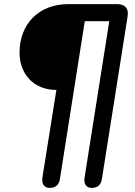

<svg xmlns="http://www.w3.org/2000/svg" viewBox="-20 -725 656 933"><path d="M221 188C250 188 266 174 271 146L392 -622H511L391 138C386 169 399 188 426 188C454 188 470 174 475 146L600 -645C607 -684 587 -705 549 -705H312C170 -705 75 -610 75 -469C75 -367 142 -288 254 -288L186 138C182 169 195 188 221 188Z"/></svg>

Font: SN Pro Semibold
Style: Italic
Weight: 600
Italic angle: -9°
Designer: Tobias Whetton
Foundry: Supernotes
Version: Version 1.001;Glyphs 3.2 (3249)